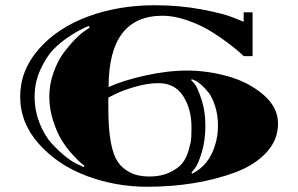

<svg xmlns="http://www.w3.org/2000/svg" viewBox="-20 -690 1137 732"><path d="M909 -643H943V-476H909Q888 -497 848.5 -526.5Q809 -556 774 -576.5Q739 -597 691 -613.5Q643 -630 600 -630Q394 -630 394 -358Q445 -382 531 -401.5Q617 -421 694 -421Q771 -421 849.5 -399Q928 -377 984 -329Q1040 -281 1040 -219Q1040 -157 996.5 -109.5Q953 -62 880 -34Q730 22 541 22Q420 22 310 -19.5Q200 -61 128.5 -141Q57 -221 57 -321.5Q57 -422 128 -503Q199 -584 315.5 -627Q432 -670 570 -670Q665 -670 749.5 -654Q834 -638 872 -622L909 -607ZM393 -277Q393 -124 430 -72Q445 -49 475 -33Q505 -17 549.5 -17Q594 -17 626.5 -32.5Q659 -48 674.5 -67Q690 -86 699 -116.5Q708 -147 709 -164Q710 -181 710 -206Q710 -274 678.5 -323.5Q647 -373 584 -373Q544 -373 496.5 -359.5Q449 -346 421 -332L393 -318ZM178 -142Q235 -81 280 -62L299 -53L302 -58Q297 -62 287.5 -69.5Q278 -77 255 -102.5Q232 -128 214.5 -156.5Q197 -185 182.5 -230Q168 -275 168 -322Q168 -369 184 -413.5Q200 -458 222 -488Q269 -550 306 -574L322 -585L319 -591Q289 -580 250 -555Q211 -530 184 -502Q157 -474 134.5 -425.5Q112 -377 112 -322Q112 -267 131.5 -219Q151 -171 178 -142ZM723 -48 710 -32 713 -28Q777 -60 800 -137Q811 -171 811 -211Q811 -251 800.5 -284Q790 -317 776 -336Q746 -373 722 -384L711 -388L709 -384Q715 -379 724 -367.5Q733 -356 748 -311.5Q763 -267 763 -211Q763 -155 749.5 -110Q736 -65 723 -48Z"/></svg>

Font: Diplomata SC
Style: Regular
Weight: 400
Width: 7
Designer: Eduardo Rodriguez Tunni
Foundry: Eduardo Rodriguez Tunni
Version: Version 1.001